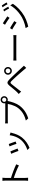

<svg xmlns="http://www.w3.org/2000/svg" viewBox="2518 -3388 945 6020"><g transform="rotate(-90 2990.0 -378.5)"><path d="M337 -88.4Q337 -102.5 337 -144.5Q337 -186.6 337 -245.1Q337 -303.7 337 -368.5Q337 -433.4 337 -494.3Q337 -555.3 337 -602Q337 -648.8 337 -669.8Q337 -691.2 335.2 -721.1Q333.4 -751 329.3 -774.2H427.4Q425 -751.7 422.7 -722Q420.4 -692.4 420.4 -669.8Q420.4 -631.1 420.4 -576.4Q420.4 -521.7 420.4 -460.5Q420.4 -399.2 420.7 -338.5Q421 -277.8 421 -225.5Q421 -173.2 421 -136.6Q421 -100 421 -88.4Q421 -72.4 421.6 -51Q422.2 -29.6 424 -8.1Q425.8 13.4 427.2 30.3H330.5Q333.6 6.2 335.3 -27.1Q337 -60.5 337 -88.4ZM402.7 -511.7Q452.1 -497.5 511.8 -477Q571.4 -456.5 633 -433.1Q694.5 -409.8 750.3 -386.3Q806.1 -362.8 847.5 -342.1L812.6 -257.3Q770 -280.5 716.2 -304.5Q662.5 -328.4 605.9 -351Q549.3 -373.7 496.5 -392.1Q443.7 -410.5 402.7 -423.3Z M1483.5 -575.9Q1490.2 -561.2 1501.1 -531.8Q1512 -502.4 1524.4 -469.2Q1536.8 -436 1547 -406.3Q1557.2 -376.6 1562 -360.4L1487.7 -333.6Q1483.9 -350.8 1474.2 -380.1Q1464.5 -409.4 1452.5 -442.5Q1440.5 -475.6 1428.9 -504.9Q1417.2 -534.2 1409.6 -550.9ZM1845.5 -519.6Q1840.4 -504.6 1836.6 -492.5Q1832.8 -480.4 1829.7 -470.4Q1810.1 -388 1776 -309.3Q1742 -230.6 1688.4 -162.6Q1619 -75.2 1532.5 -16.2Q1446.1 42.8 1362.2 74.7L1296.2 7.5Q1354 -9.5 1413.3 -39.7Q1472.5 -69.9 1526.5 -111.9Q1580.4 -153.9 1621.4 -204.7Q1656.8 -248.6 1685.3 -303.6Q1713.7 -358.7 1732.7 -421Q1751.6 -483.3 1759.3 -547.1ZM1250.8 -525.6Q1258.8 -509.5 1270.9 -480.1Q1283 -450.7 1296.6 -416.5Q1310.2 -382.3 1322.5 -350.8Q1334.8 -319.4 1341.8 -299.9L1266.4 -271.7Q1260.4 -291.1 1248.6 -323.4Q1236.8 -355.7 1223 -391Q1209.2 -426.3 1196.8 -455.3Q1184.4 -484.3 1176.8 -497.4Z M2805.4 -718.2Q2805.4 -690.7 2824.6 -671.6Q2843.8 -652.4 2871.2 -652.4Q2898.7 -652.4 2918.2 -671.6Q2937.7 -690.7 2937.7 -718.2Q2937.7 -745.7 2918.2 -765.2Q2898.7 -784.6 2871.2 -784.6Q2843.8 -784.6 2824.6 -765.2Q2805.4 -745.7 2805.4 -718.2ZM2759.4 -718.2Q2759.4 -749.2 2774.6 -774.7Q2789.8 -800.3 2815 -815.5Q2840.3 -830.6 2871.2 -830.6Q2902.2 -830.6 2927.8 -815.5Q2953.3 -800.3 2968.5 -774.7Q2983.7 -749.2 2983.7 -718.2Q2983.7 -687.3 2968.5 -662Q2953.3 -636.8 2927.8 -621.6Q2902.2 -606.4 2871.2 -606.4Q2840.3 -606.4 2815 -621.6Q2789.8 -636.8 2774.6 -662Q2759.4 -687.3 2759.4 -718.2ZM2846.2 -651.1Q2841.2 -640.6 2837.8 -628.4Q2834.3 -616.2 2831.1 -601Q2823.4 -561.7 2810.3 -513.9Q2797.1 -466 2778.5 -415.7Q2759.9 -365.4 2735.7 -318.1Q2711.5 -270.8 2682 -232.3Q2636.4 -174.1 2580 -124Q2523.7 -73.8 2451.9 -33.8Q2380 6.3 2288.4 35.3L2220.4 -39.6Q2317.8 -64.4 2389.3 -100Q2460.7 -135.6 2514.6 -181.3Q2568.6 -227.1 2610.4 -280.3Q2646 -325.8 2672.6 -383.4Q2699.2 -441 2716.9 -499.6Q2734.5 -558.1 2741.1 -606Q2726.7 -606 2687.8 -606Q2648.9 -606 2596.1 -606Q2543.2 -606 2485.4 -606Q2427.6 -606 2374.8 -606Q2321.9 -606 2283 -606Q2244 -606 2229.8 -606Q2200.1 -606 2174.9 -605.1Q2149.6 -604.3 2130.3 -602.9V-691.5Q2144.4 -690.1 2161.1 -688.4Q2177.8 -686.7 2196.1 -685.9Q2214.4 -685 2230.4 -685Q2242.3 -685 2273 -685Q2303.7 -685 2346.3 -685Q2388.9 -685 2437.3 -685Q2485.6 -685 2533.4 -685Q2581.3 -685 2622.8 -685Q2664.3 -685 2693.4 -685Q2722.4 -685 2731.8 -685Q2743.3 -685 2757.4 -685.9Q2771.5 -686.7 2785.3 -690.3Z M3704.3 -600.1Q3704.3 -570 3725.9 -548.4Q3747.5 -526.8 3777.6 -526.8Q3808.3 -526.8 3829.6 -548.4Q3850.8 -570 3850.8 -600.1Q3850.8 -630.8 3829.6 -652.1Q3808.3 -673.3 3777.6 -673.3Q3747.5 -673.3 3725.9 -652.1Q3704.3 -630.8 3704.3 -600.1ZM3656.4 -600.1Q3656.4 -633.8 3672.9 -661.3Q3689.3 -688.7 3716.8 -705.2Q3744.2 -721.7 3777.6 -721.7Q3811.3 -721.7 3838.8 -705.2Q3866.2 -688.7 3882.7 -661.3Q3899.2 -633.8 3899.2 -600.1Q3899.2 -566.8 3882.7 -539.3Q3866.2 -511.9 3838.8 -495.4Q3811.3 -478.9 3777.6 -478.9Q3744.2 -478.9 3716.8 -495.4Q3689.3 -511.9 3672.9 -539.3Q3656.4 -566.8 3656.4 -600.1ZM3053.1 -263.5Q3072.8 -279.8 3088.5 -294.9Q3104.2 -310.1 3123.8 -329.6Q3142 -347.8 3165.7 -375.8Q3189.5 -403.7 3216.6 -436.6Q3243.7 -469.5 3270.8 -502.6Q3298 -535.7 3321.3 -563.4Q3361 -610.3 3400 -615.8Q3439 -621.3 3490 -572.6Q3520.5 -544.5 3557 -507.2Q3593.6 -469.8 3629.8 -432.1Q3666 -394.4 3694.8 -363.2Q3728.8 -327.8 3770.9 -282.4Q3813 -237 3857.1 -189.6Q3901.2 -142.2 3939.2 -100.6L3870.4 -28Q3835.4 -71.4 3795.5 -117.8Q3755.7 -164.3 3717.3 -208.7Q3679 -253.1 3646.7 -289.1Q3625.3 -313.7 3598.4 -342.9Q3571.5 -372.1 3544.3 -401.2Q3517.2 -430.3 3493.5 -454.9Q3469.7 -479.6 3454 -495Q3424.7 -523.1 3406.3 -520.9Q3387.9 -518.7 3362.2 -487.6Q3344.3 -465.7 3321 -436.3Q3297.7 -406.9 3272.9 -375.1Q3248.1 -343.2 3225.3 -314.1Q3202.4 -285.1 3185.3 -264.5Q3170.4 -245.2 3154.8 -224Q3139.3 -202.8 3127.7 -187.5Z M4101.9 -433Q4117 -432 4139 -430.6Q4161.1 -429.3 4187.4 -428.6Q4213.7 -427.9 4241.3 -427.9Q4257.1 -427.9 4290.7 -427.9Q4324.3 -427.9 4369.1 -427.9Q4414 -427.9 4464.6 -427.9Q4515.2 -427.9 4565.8 -427.9Q4616.4 -427.9 4661.5 -427.9Q4706.6 -427.9 4739.9 -427.9Q4773.3 -427.9 4789.4 -427.9Q4827 -427.9 4853.8 -429.9Q4880.6 -432 4897.1 -433V-335.4Q4881.8 -336.4 4852.6 -337.9Q4823.4 -339.5 4790 -339.5Q4773.9 -339.5 4740 -339.5Q4706.2 -339.5 4661.4 -339.5Q4616.6 -339.5 4566 -339.5Q4515.4 -339.5 4464.8 -339.5Q4414.2 -339.5 4369.4 -339.5Q4324.5 -339.5 4290.9 -339.5Q4257.3 -339.5 4241.3 -339.5Q4200.1 -339.5 4162.8 -338.4Q4125.5 -337.4 4101.9 -335.4Z M5696.3 -746.5Q5708.8 -728.7 5726.2 -700.9Q5743.7 -673.1 5760.7 -644Q5777.7 -614.8 5789.3 -590.6L5732.1 -564.9Q5719.7 -591.4 5704.8 -618.9Q5689.8 -646.5 5673.8 -673.4Q5657.7 -700.4 5640.8 -722.5ZM5826.7 -794.2Q5840.6 -776.9 5858 -749.8Q5875.5 -722.7 5893.1 -693.6Q5910.7 -664.6 5922.7 -641.4L5865.9 -615.3Q5853.1 -641.7 5837.3 -668.9Q5821.5 -696 5804.7 -722.1Q5788 -748.2 5771 -769.9ZM5268.6 -761.1Q5291 -749 5320.9 -729.7Q5350.9 -710.4 5382.8 -689.4Q5414.7 -668.5 5442.4 -650Q5470 -631.5 5486.2 -619.6L5438.9 -551.4Q5421.1 -565.2 5393.8 -584.2Q5366.4 -603.2 5335.5 -623.6Q5304.6 -644.1 5275.1 -662.6Q5245.7 -681.1 5223.9 -693.6ZM5118.5 -46.2Q5173.7 -56.2 5231.8 -72.3Q5289.9 -88.5 5346.8 -111.3Q5403.7 -134.1 5454.2 -162.3Q5537.2 -210.3 5607.9 -268.6Q5678.6 -326.8 5735.6 -392.8Q5792.5 -458.7 5832.7 -528.9L5881.2 -446.4Q5815.9 -345.9 5716.2 -252.7Q5616.5 -159.5 5496.3 -89.1Q5446 -59.9 5386.6 -35.3Q5327.2 -10.7 5269.4 7.5Q5211.7 25.7 5165 35.1ZM5118.1 -536Q5140.2 -524.5 5171 -506.1Q5201.8 -487.7 5233.8 -468Q5265.8 -448.3 5293.6 -430.7Q5321.4 -413.1 5337.5 -401.2L5291.8 -331Q5273.1 -344.6 5245.6 -363Q5218.1 -381.4 5186.9 -401.3Q5155.7 -421.2 5125.9 -438.7Q5096.2 -456.3 5073.4 -467.9Z"/></g></svg>

Font: Noto Sans HK Thin
Style: Regular
Weight: 100
Designer: Ryoko NISHIZUKA 西塚涼子 (kana, bopomofo & ideographs); Paul D. Hunt (Latin, Greek & Cyrillic); Sandoll Communications 산돌커뮤니
Foundry: Adobe
Version: Version 2.004-H2;hotconv 1.0.118;makeotfexe 2.5.65603